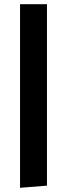

<svg xmlns="http://www.w3.org/2000/svg" viewBox="-20 -750 319 912"><path d="M75.2 142.1V-730H203.1V131.8Z"/></svg>

Font: Arima
Style: Bold
Weight: 700
Designer: Joana Correia and Natanael Gama
Foundry: NDISCOVER
Version: Version 1.100;Glyphs 3.1.2 (3151)